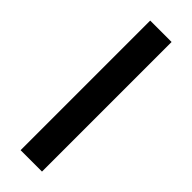

<svg xmlns="http://www.w3.org/2000/svg" viewBox="-332 -835 1079 1079"><g transform="rotate(45 208.0 -295.0)"><path d="M123 220V-810H293V220Z"/></g></svg>

Font: M PLUS 1p Black
Style: Regular
Weight: 900
Version: Version 1.061